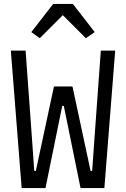

<svg xmlns="http://www.w3.org/2000/svg" viewBox="-20 -955 640 975"><path d="M350 -935 461 -792 416 -761 299 -878 182 -761 139 -792 250 -935ZM90 0 35 -698H110L139 -298L154 -87H162L254 -516H348L440 -87H448L463 -298L492 -698H565L510 0H389L304 -417H296L211 0Z"/></svg>

Font: PlemolJP35 Console
Style: Regular
Weight: 400
Version: v2.0.3; ttfautohint (v1.8.4.7-5d5b-dirty) -l 6 -r 45 -G 200 